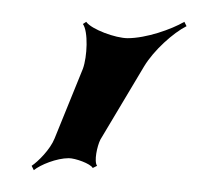

<svg xmlns="http://www.w3.org/2000/svg" viewBox="-20 -772 193 176"><path d="M9 -620 11 -616C17 -621 32 -627 43 -627C49 -627 63 -622 65 -618L69 -620C66 -624 69 -638 72 -644L112 -711C121 -726 139 -742 151 -748L149 -752C137 -745 114 -737 97 -737C86 -737 64 -745 59 -752L56 -750C61 -743 60 -720 56 -709L30 -645C26 -635 15 -624 9 -620Z"/></svg>

Font: Armata Saber
Style: Rg
Weight: 400
Designer: Jasper
Foundry: Cannot Into Space Fonts
Version: Version 0.970